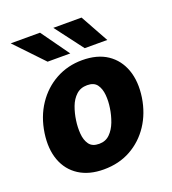

<svg xmlns="http://www.w3.org/2000/svg" viewBox="-134 -824 839 936"><g transform="rotate(-20 286.0 -356.5)"><path d="M245.5 10Q169.5 10 117.8 -23.2Q66 -56.5 44 -116.2Q22 -176 33.5 -255.5Q45.5 -336.5 86.5 -397.8Q127.5 -459 189.5 -493Q251.5 -527 326.5 -527Q404.5 -527 455.8 -492.8Q507 -458.5 528.8 -397.2Q550.5 -336 538.5 -255.5Q526.5 -178 487 -118.2Q447.5 -58.5 386 -24.2Q324.5 10 245.5 10ZM266.5 -115Q300 -115 322 -136.8Q344 -158.5 356.8 -192.2Q369.5 -226 374.5 -261Q380 -295.5 377 -328.5Q374 -361.5 358.5 -382.8Q343 -404 308 -404Q273.5 -404 251 -383.2Q228.5 -362.5 216.2 -329.8Q204 -297 199 -261Q194 -227 196.5 -193.2Q199 -159.5 214.8 -137.2Q230.5 -115 266.5 -115ZM166.5 -577.5 28 -723H180L284 -577.5ZM359 -577.5 249 -723H395.5L476 -577.5Z"/></g></svg>

Font: Public Sans Thin ExtraBold
Style: Italic
Weight: 800
Italic angle: -8°
Version: Version 2.001